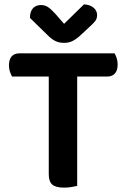

<svg xmlns="http://www.w3.org/2000/svg" viewBox="-20 -851 580 878"><path d="M504 -607Q509 -599 513.5 -585.5Q518 -572 518 -556Q518 -529 505.5 -515Q493 -501 471 -501H333V-1Q325 1 308 4Q291 7 273 7Q235 7 219 -7Q203 -21 203 -54V-501H35Q30 -510 25.5 -523Q21 -536 21 -552Q21 -580 33.5 -593.5Q46 -607 68 -607ZM364 -831Q390 -830 407 -816.5Q424 -803 424 -782Q424 -765 414.5 -753.5Q405 -742 386 -725L343 -685Q323 -668 307.5 -661.5Q292 -655 273 -655Q250 -655 233 -663.5Q216 -672 200 -688L117 -769Q117 -798 130.5 -813Q144 -828 168 -828Q184 -828 198 -819.5Q212 -811 233 -788L273 -742Z"/></svg>

Font: Baloo Bhaina 2 SemiBold
Style: Regular
Weight: 600
Designer: Yesha Goshar, Manish Minz, Shuchita Grover and Ek Type
Foundry: Ek Type
Version: Version 1.640;hotconv 1.0.111;makeotfexe 2.5.65597; ttfautoh